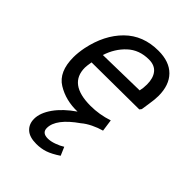

<svg xmlns="http://www.w3.org/2000/svg" viewBox="-219 -583 945 945"><g transform="rotate(45 253.0 -111.0)"><path d="M40 -167.5Q40 -198.8 47.5 -237.5Q71.2 -351.2 139.4 -418.8Q207.5 -486.2 313.8 -486.2Q390 -486.2 430.6 -445Q471.2 -403.8 471.2 -328.8Q471.2 -303.8 465 -266.2L458.8 -225L451.2 -215L121.2 -212.5Q116.2 -182.5 116.2 -171.2Q116.2 -57.5 268.8 -57.5Q330 -57.5 390 -77.5L398.8 -15Q371.2 -7.5 343.1 6.2Q315 20 296.2 36.2Q193.8 107.5 193.8 171.2Q193.8 205 233.8 205Q253.8 205 278.1 196.2Q302.5 187.5 320 176.2L338.8 220Q301.2 245 273.1 254.4Q245 263.8 212.5 263.8Q165 263.8 141.2 241.9Q117.5 220 117.5 183.8Q117.5 142.5 150.6 95.6Q183.8 48.8 243.8 7.5Q163.8 10 101.9 -28.1Q40 -66.2 40 -167.5ZM391.2 -328.8Q391.2 -372.5 371.2 -397.5Q351.2 -422.5 311.2 -422.5Q243.8 -422.5 199.4 -381.2Q155 -340 135 -277.5L386.2 -282.5Q391.2 -303.8 391.2 -328.8Z"/></g></svg>

Font: Cambay
Style: Italic
Weight: 400
Italic angle: -11°
Designer: Pooja Saxena
Foundry: Pooja Saxena
Version: Version 1.019;PS 001.019;hotconv 1.0.70;makeotf.lib2.5.58329